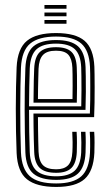

<svg xmlns="http://www.w3.org/2000/svg" viewBox="-20 -740 437 768"><path d="M204.8 7.8Q126.2 7.8 88 -22.8Q49.8 -53.2 46.5 -127.8Q44.8 -169.2 44 -214.2Q43.2 -259.2 43.2 -304.6Q43.2 -350 44.1 -392.5Q45 -435 46.5 -471Q50.2 -546.2 88.1 -577Q126 -607.8 204 -607.8Q282 -607.8 318.1 -577Q354.2 -546.2 357.5 -473.2Q358 -465.5 358.2 -443.2Q358.5 -421 358.6 -390.9Q358.8 -360.8 358.2 -329.1Q357.8 -297.5 356.5 -271.5H131.8Q132 -246 132.2 -223Q132.5 -200 133 -178Q133.5 -156 134.2 -133.2Q135.8 -95.5 152.1 -79.1Q168.5 -62.8 204.8 -62.8Q235.8 -62.8 251.6 -78.1Q267.5 -93.5 269.5 -132.2Q270.5 -149.2 270.4 -171.9Q270.2 -194.5 269 -212.8H286.5Q287.8 -192 287.8 -169.1Q287.8 -146.2 287.2 -131.5Q285 -87.2 265.6 -68Q246.2 -48.8 204.8 -48.8Q159.2 -48.8 138.9 -68.4Q118.5 -88 116.8 -132.5Q115.8 -158 115.1 -184.1Q114.5 -210.2 114.2 -236Q114 -261.8 113.8 -286H339.5Q340.5 -312.2 340.9 -341.5Q341.2 -370.8 341.1 -397.8Q341 -424.8 340.8 -444.8Q340.5 -464.8 340 -472.5Q337 -537.5 305.4 -565.6Q273.8 -593.8 204 -593.8Q134.8 -593.8 100.9 -565.8Q67 -537.8 63.8 -469Q62.5 -437 61.8 -395.1Q61 -353.2 61 -307.2Q61 -261.2 61.6 -215.6Q62.2 -170 63.8 -130.5Q66.8 -64.5 99.1 -35.4Q131.5 -6.2 204.8 -6.2Q273.2 -6.2 305 -34.6Q336.8 -63 340 -129.5Q340.5 -140 340.6 -154.8Q340.8 -169.5 340.4 -184.9Q340 -200.2 339 -212.8H356.8Q358.2 -194 358.2 -169.5Q358.2 -145 357.5 -128.8Q354 -55.8 318.5 -24Q283 7.8 204.8 7.8ZM204.8 -20.5Q143.5 -20.5 113.8 -45.2Q84 -70 81.5 -130.5Q80.2 -165.8 79.5 -209.1Q78.8 -252.5 78.6 -298.5Q78.5 -344.5 79.2 -388.2Q80 -432 81.5 -467.8Q84.2 -530 114 -554.9Q143.8 -579.8 204 -579.8Q264.5 -579.8 292.1 -554.8Q319.8 -529.8 322.2 -472Q322.8 -462.8 323.1 -435.5Q323.5 -408.2 323.4 -372.2Q323.2 -336.2 322 -300.5H96.2Q96.2 -256.8 96.9 -212.2Q97.5 -167.8 99 -131.8Q101.2 -78.8 126.5 -56.8Q151.8 -34.8 204.8 -34.8Q254.2 -34.8 278.1 -56.5Q302 -78.2 304.8 -130.5Q305.5 -146 305.4 -169.8Q305.2 -193.5 304 -212.8H321.8Q323 -193 323 -169.5Q323 -146 322.2 -130Q319.5 -71.5 292.1 -46Q264.8 -20.5 204.8 -20.5ZM96.2 -314.8H305Q305.8 -346.5 305.9 -378.5Q306 -410.5 305.6 -435.6Q305.2 -460.8 304.8 -471Q302.5 -521.5 279 -543.5Q255.5 -565.5 204 -565.5Q150.8 -565.5 126.1 -542.9Q101.5 -520.2 99 -467Q97.8 -433.5 97.1 -393.5Q96.5 -353.5 96.2 -314.8ZM114 -329.2Q114.2 -346.8 114.5 -370.4Q114.8 -394 115.2 -419.1Q115.8 -444.2 116.8 -466Q118.8 -512.2 139.2 -531.8Q159.8 -551.2 204 -551.2Q246.5 -551.2 265.9 -532.5Q285.2 -513.8 287 -470.5Q287.5 -460.5 287.9 -437.9Q288.2 -415.2 288.1 -386.6Q288 -358 287.2 -329.2ZM131.8 -343.8H270Q270.5 -371.2 270.5 -397.1Q270.5 -423 270.2 -442.4Q270 -461.8 269.5 -469.2Q268 -504.2 253.5 -520.8Q239 -537.2 204 -537.2Q167.8 -537.2 151.8 -520Q135.8 -502.8 134.2 -465.2Q133.8 -444.2 133.1 -424.1Q132.5 -404 132.2 -384.1Q132 -364.2 131.8 -343.8ZM157.8 -705V-720H246V-705ZM157.8 -645V-660H246V-645ZM157.8 -675V-690H246V-675Z"/></svg>

Font: Big Shoulders Inline Text Thin Medium
Style: Regular
Weight: 500
Version: Version 2.002